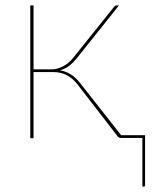

<svg xmlns="http://www.w3.org/2000/svg" viewBox="-20 -510 566 710"><path d="M402 -485Q404 -487 406.5 -488.5Q409 -490 412 -490H420L261.5 -291.5Q250 -277.5 235.8 -266.5Q221.5 -255.5 202 -250Q245 -242.5 274.5 -205L428 -10H516.5V174.5Q516.5 180 511 180H506.5V0H427Q420.5 0 416 -4.5L266.5 -198Q249.5 -220 227.2 -231.8Q205 -243.5 177 -243.5H104V1H92V-490H104V-253.5H170.5Q191.5 -253.5 213 -264.8Q234.5 -276 248.5 -293.5Z"/></svg>

Font: Lato Hairline
Style: Regular
Weight: 100
Designer: Lukasz Dziedzic
Foundry: tyPoland Lukasz Dziedzic
Version: Version 2.007; 2014-02-27